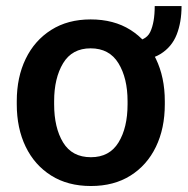

<svg xmlns="http://www.w3.org/2000/svg" viewBox="-20 -602 619 632"><path d="M279.3 10.3Q203.1 10.3 148.4 -24.2Q93.8 -58.6 64.5 -119.1Q35.2 -179.7 35.2 -258.8V-269Q35.2 -347.7 64.5 -408.2Q93.8 -468.8 148.4 -503.4Q203.1 -538.1 278.3 -538.1Q354.5 -538.1 409.2 -503.7Q463.9 -469.2 493.2 -408.4Q522.5 -347.7 522.5 -269V-258.8Q522.5 -179.2 493.2 -118.7Q463.9 -58.1 409.4 -23.9Q355 10.3 279.3 10.3ZM279.3 -84.5Q340.3 -84.5 370.1 -133.1Q399.9 -181.6 399.9 -258.8V-269Q399.9 -344.7 369.9 -393.8Q339.8 -442.9 278.3 -442.9Q217.3 -442.9 187.7 -393.8Q158.2 -344.7 158.2 -269V-258.8Q158.2 -181.6 187.7 -133.1Q217.3 -84.5 279.3 -84.5ZM408.2 -401.4 407.7 -465.3Q459.5 -465.3 474.4 -496.6Q489.3 -527.8 489.3 -582H577.6Q577.6 -528.8 561.5 -488Q545.4 -447.3 508.3 -424.3Q471.2 -401.4 408.2 -401.4Z"/></svg>

Font: Roboto Slab Medium
Style: Regular
Weight: 500
Designer: Google
Version: Version 2.001; ttfautohint (v1.8.3)